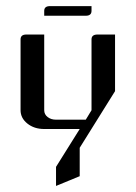

<svg xmlns="http://www.w3.org/2000/svg" viewBox="-20 -426 448 634"><path d="M47.9 -62V-295.9Q47.9 -312 66.9 -312H126V-62Q126 -48.3 137.2 -39.6Q148.4 -30.8 165 -30.8H263.2L282.2 -62V-295.9Q282.2 -312 301.8 -312H359.9V-125L243.2 62V155.8L165 188V125L243.2 0H126Q92.8 0 70.3 -18.1Q47.9 -36.1 47.9 -62ZM126 -374V-390.1Q126 -405.8 145 -405.8H282.2V-390.1Q282.2 -374 263.2 -374Z"/></svg>

Font: Hhenum
Style: Regular
Weight: 400
Designer: T. Christopher White
Version: Version 1.0